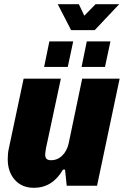

<svg xmlns="http://www.w3.org/2000/svg" viewBox="-20 -888 592 918"><path d="M444 0H299L291 -77H281Q231 10 142 10Q85 10 51 -28Q17 -66 17 -127Q17 -156 22 -177L93 -512H271L200 -180Q196 -156 196 -150Q196 -135 202.5 -128.5Q209 -122 224 -122Q255 -122 277.5 -144Q300 -166 308 -201L373 -512H552ZM216 -690H330L304 -568H191ZM395 -690H508L482 -568H370ZM256 -868H357L383 -813L437 -868H550L433 -744H320Z"/></svg>

Font: Decalotype Black Italic
Style: Regular
Weight: 900
Italic angle: -12°
Designer: Alfredo Marco Pradil
Foundry: Alfredo Marco Pradil
Version: Version 1.0